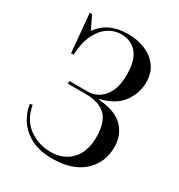

<svg xmlns="http://www.w3.org/2000/svg" viewBox="-179 -863 928 997"><g transform="rotate(30 285.5 -365.0)"><path d="M277 14Q178 14 115 -37Q52 -88 38 -174L53 -178Q68 -95 125 -53.5Q182 -12 256 -12Q332 -12 378 -61Q424 -110 424 -197Q424 -283 385.5 -323.5Q347 -364 260 -364H157V-380H268Q302 -380 332 -399Q362 -418 380.5 -457Q399 -496 399 -557Q399 -641 365 -683Q331 -725 269 -725Q228 -725 192.5 -701.5Q157 -678 134 -630.5Q111 -583 107 -509H92L71 -740H85L123 -661Q156 -706 200 -725Q244 -744 300 -744Q356 -744 403 -724.5Q450 -705 478 -667Q506 -629 506 -573Q506 -509 467 -454Q428 -399 339 -377V-373Q442 -364 486.5 -316.5Q531 -269 531 -199Q531 -105 465 -45.5Q399 14 277 14Z"/></g></svg>

Font: Display Regular
Style: Regular
Weight: 400
Designer: Latin by Veronika Burian and Jose Scaglione. Greek by Irene Vlachou. Cyrillic by Vera Evstafieva.
Foundry: TypeTogether
Version: Version 3.002